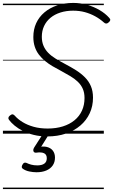

<svg xmlns="http://www.w3.org/2000/svg" viewBox="-20 -914 774 1313"><path d="M304 19Q253 19 211 8.5Q169 -2 136.5 -18.5Q104 -35 80 -55Q56 -75 42 -94Q36 -101 37.5 -109Q39 -117 48 -124Q59 -133 66.5 -132Q74 -131 81 -123Q102 -99 134.5 -79Q167 -59 210 -47Q253 -35 306 -35Q363 -35 409.5 -49.5Q456 -64 489.5 -91.5Q523 -119 540.5 -157.5Q558 -196 558 -244Q558 -280 546 -307Q534 -334 512 -355Q490 -376 460.5 -393.5Q431 -411 396 -430Q367 -445 339 -461.5Q311 -478 287.5 -497.5Q264 -517 246 -540.5Q228 -564 218 -594Q208 -624 208 -661Q208 -713 227.5 -755.5Q247 -798 283.5 -829Q320 -860 370 -877Q420 -894 481 -894Q530 -894 576 -881Q622 -868 661 -845Q700 -822 726 -793Q735 -784 734 -776.5Q733 -769 723 -761Q715 -753 706.5 -753Q698 -753 691 -760Q663 -785 630 -803Q597 -821 560 -831Q523 -841 480 -841Q433 -841 393.5 -828.5Q354 -816 325.5 -792.5Q297 -769 281.5 -736Q266 -703 266 -663Q266 -628 277.5 -601Q289 -574 310 -552.5Q331 -531 360.5 -513Q390 -495 426 -476Q466 -455 500 -433.5Q534 -412 560.5 -385.5Q587 -359 601.5 -325Q616 -291 616 -246Q616 -188 593.5 -139.5Q571 -91 529.5 -55.5Q488 -20 430.5 -0.5Q373 19 304 19ZM230 264Q206 264 180 258.5Q154 253 136 240Q128 234 129 225.5Q130 217 135 210Q140 201 146.5 199Q153 197 161 200Q175 207 193.5 212Q212 217 235 217Q266 217 283 205Q300 193 300 168Q300 143 281.5 134Q263 125 228 130Q220 131 216 128.5Q212 126 209 121Q207 114 208 108.5Q209 103 214 94L277 -4H320L250 108L235 94Q274 84 301 91Q328 98 342 117Q356 136 356 164Q356 195 340.5 217.5Q325 240 296.5 252Q268 264 230 264ZM0 369H690V379H0ZM0 -20H690V0H0ZM0 -505H690V-500H0ZM0 -889H690V-879H0Z"/></svg>

Font: Playwrite HR Guides
Style: Regular
Weight: 400
Designer: Veronika Burian, José Scaglione
Foundry: TypeTogether
Version: Version 1.003